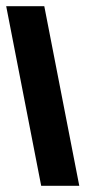

<svg xmlns="http://www.w3.org/2000/svg" viewBox="-111 -600 304 620"><path d="M22 0H145L32 -580H-91Z"/></svg>

Font: Charger EcoBlack
Style: OpObl
Weight: 1000
Designer: Jasper
Foundry: Cannot Into Space Fonts
Version: Version 1.1